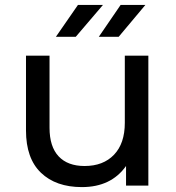

<svg xmlns="http://www.w3.org/2000/svg" viewBox="-20 -757 717 783"><path d="M400 -737 289 -607H208L298 -737ZM464 -607H383L472 -737H573ZM489 -530H585V0H494V-80Q433 6 314 6Q208 6 147 -52.5Q86 -111 86 -225V-530H182V-236Q182 -159 219 -119.5Q256 -80 325 -80Q401 -80 445 -126Q489 -172 489 -256Z"/></svg>

Font: Montserrat
Style: Regular
Weight: 500
Designer: Julieta Ulanovsky
Foundry: Julieta Ulanovsky
Version: Version 7.200;PS 007.200;hotconv 1.0.88;makeotf.lib2.5.64775